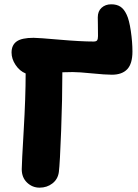

<svg xmlns="http://www.w3.org/2000/svg" viewBox="-20 -866 636 884"><path d="M162.1 -2Q128.9 -2 104.5 -25.4Q80.1 -48.8 80.1 -86.9Q80.1 -111.8 89.1 -265.4Q98.1 -418.9 98.1 -527.8Q70.3 -539.1 51.8 -566.9Q33.2 -594.7 33.2 -624Q33.2 -658.2 56.4 -675Q79.6 -691.9 134.8 -691.9Q156.2 -691.9 254.4 -683.3Q352.5 -674.8 411.1 -674.8Q423.8 -674.8 427.5 -680.9Q431.2 -687 431.2 -700.2Q431.2 -724.6 430.7 -752.9Q430.2 -781.2 430.2 -786.1Q430.2 -814.5 447.8 -830.3Q465.3 -846.2 492.2 -846.2Q517.6 -846.2 534.4 -835.2Q551.3 -824.2 563 -798.8Q574.7 -774.9 582.3 -723.6Q589.8 -672.4 589.8 -628.9Q589.8 -572.8 565.9 -547.4Q542 -522 495.1 -522Q464.8 -522 404.1 -528.1Q343.3 -534.2 314.9 -534.2Q282.2 -534.2 267.1 -533.2Q267.1 -413.6 261.5 -263.7Q255.9 -113.8 251 -74.2Q246.6 -41 221.4 -21.5Q196.3 -2 162.1 -2Z"/></svg>

Font: Shantell Sans Irregular
Style: Regular
Weight: 800
Designer: Stephen Nixon, Anya Danilova, Shantell Martin
Foundry: Arrow Type
Version: Version 1.006;[9816181b4]